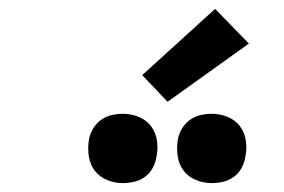

<svg xmlns="http://www.w3.org/2000/svg" viewBox="-20 -1014 640 432"><path d="M456 -602Q438 -602 421 -609Q404 -616 393.5 -629.5Q383 -643 380 -661.5Q377 -680 380 -699Q382 -712 389 -724Q396 -736 407 -744Q418 -752 431 -755Q444 -758 456 -758Q475 -758 492 -751Q509 -744 519.5 -730.5Q530 -717 533 -698.5Q536 -680 532 -661Q530 -648 523.5 -636Q517 -624 506 -616Q495 -608 482 -605Q469 -602 456 -602ZM256 -602Q238 -602 221 -609Q204 -616 193.5 -629.5Q183 -643 180 -661.5Q177 -680 180 -699Q182 -712 189 -724Q196 -736 207 -744Q218 -752 231 -755Q244 -758 256 -758Q275 -758 292 -751Q309 -744 319.5 -730.5Q330 -717 333 -698.5Q336 -680 332 -661Q330 -648 323.5 -636Q317 -624 306 -616Q295 -608 282 -605Q269 -602 256 -602ZM357 -785 300 -845 464 -994 540 -916Z"/></svg>

Font: Iosevka Curly Slab XBdEx
Style: Italic
Weight: 800
Width: 7
Italic angle: -9°
Monospace: yes
Designer: Belleve Invis
Foundry: Belleve Invis
Version: Version 11.1.0; ttfautohint (v1.8.3)